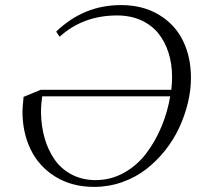

<svg xmlns="http://www.w3.org/2000/svg" viewBox="-20 -731 795 759"><path d="M68.8 -291Q68.8 -303.2 73.2 -348.1L141.1 -376H657.2Q660.2 -401.4 660.2 -426.8Q660.2 -478.5 646.2 -522.5Q632.3 -566.4 605.7 -599.4Q579.1 -632.3 537.4 -651.1Q495.6 -669.9 442.9 -669.9Q308.6 -669.9 215.8 -585.9L202.1 -606Q310.5 -710.9 458 -710.9Q544.9 -710.9 608.4 -672.6Q671.9 -634.3 703.4 -569.8Q734.9 -505.4 734.9 -422.9Q734.9 -375 722.9 -325Q710.9 -274.9 688.7 -226.8Q666.5 -178.7 632.6 -136.2Q598.6 -93.8 557.4 -61.8Q516.1 -29.8 462.9 -11Q409.7 7.8 352.1 7.8Q264.6 7.8 199.5 -32.2Q134.3 -72.3 101.6 -139.4Q68.8 -206.5 68.8 -291ZM142.1 -288.1Q142.6 -233.4 156.2 -185.5Q169.9 -137.7 196 -100.1Q222.2 -62.5 263.9 -40.8Q305.7 -19 357.9 -19Q418.5 -19 470.7 -48.3Q522.9 -77.6 559.1 -126Q595.2 -174.3 618.9 -231.7Q642.6 -289.1 652.8 -350.1H147Q142.1 -318.4 142.1 -288.1Z"/></svg>

Font: Dihjauti S
Style: Italic
Weight: 400
Italic angle: -9°
Designer: T. Christopher White
Version: Version 3.0.0